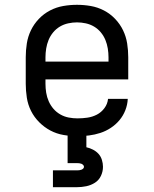

<svg xmlns="http://www.w3.org/2000/svg" viewBox="-20 -558 640 798"><path d="M302 8Q273 8 244 3Q215 -2 189.5 -15.5Q164 -29 143 -50Q122 -71 109 -97Q96 -123 91.5 -152Q87 -181 87 -210V-320Q87 -349 91.5 -377.5Q96 -406 108.5 -432Q121 -458 141.5 -479.5Q162 -501 188 -514.5Q214 -528 242.5 -533Q271 -538 300 -538Q329 -538 357.5 -533Q386 -528 412 -514.5Q438 -501 458.5 -479.5Q479 -458 491.5 -432Q504 -406 508.5 -377.5Q513 -349 513 -320V-228H169V-210Q169 -191 172 -172.5Q175 -154 182.5 -137Q190 -120 202 -106Q214 -92 230.5 -82.5Q247 -73 265.5 -69.5Q284 -66 302 -66Q323 -66 343.5 -69Q364 -72 382.5 -81.5Q401 -91 414 -108.5Q427 -126 429 -147H511Q510 -123 501 -100Q492 -77 476.5 -58.5Q461 -40 440.5 -26.5Q420 -13 397 -5.5Q374 2 350 5Q326 8 302 8ZM431 -302V-320Q431 -338 428 -356.5Q425 -375 418 -392Q411 -409 399 -423.5Q387 -438 371 -447.5Q355 -457 336.5 -461Q318 -465 300 -465Q282 -465 263.5 -461Q245 -457 229 -447.5Q213 -438 201 -423.5Q189 -409 182 -392Q175 -375 172 -356.5Q169 -338 169 -320V-302ZM200 220V150H300Q305 150 309.5 149.5Q314 149 318 147.5Q322 146 325.5 143Q329 140 329 135Q329 131 325.5 127.5Q322 124 318 122.5Q314 121 309.5 120.5Q305 120 300 120H261V0H339V54Q353 57 366.5 64Q380 71 389.5 81.5Q399 92 403.5 106.5Q408 121 408 135Q408 155 399.5 173Q391 191 374.5 201.5Q358 212 338.5 216Q319 220 300 220Z"/></svg>

Font: Iosevka Curly Slab Extended
Style: Regular
Weight: 400
Width: 7
Monospace: yes
Designer: Belleve Invis
Foundry: Belleve Invis
Version: Version 11.1.0; ttfautohint (v1.8.3)